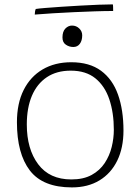

<svg xmlns="http://www.w3.org/2000/svg" viewBox="-20 -816 626 856"><path d="M300.5 19.5Q171 19.5 113.2 -55.8Q55.5 -131 55.5 -271Q55.5 -355 85.5 -414.8Q115.5 -474.5 170 -506.5Q224.5 -538.5 297.5 -538.5Q379 -538.5 430.5 -500.5Q482 -462.5 506.2 -394Q530.5 -325.5 530.5 -234Q530.5 -157 502.8 -100Q475 -43 423.5 -11.8Q372 19.5 300.5 19.5ZM298 -16Q352 -16 388.5 -36Q425 -56 446.8 -89Q468.5 -122 478 -160.8Q487.5 -199.5 487.5 -237Q487.5 -313 467.5 -372.8Q447.5 -432.5 405.2 -466.8Q363 -501 295.5 -501Q232.5 -501 188.8 -471.8Q145 -442.5 122.2 -388.8Q99.5 -335 99.5 -261Q99.5 -151.5 150.2 -83.8Q201 -16 298 -16ZM301 -702Q320 -702 333.2 -689.2Q346.5 -676.5 346.5 -658.5Q346.5 -635 336 -620.8Q325.5 -606.5 307 -606.5Q288.5 -606.5 273.5 -616.8Q258.5 -627 258.5 -649Q258.5 -675.5 271.5 -688.8Q284.5 -702 301 -702ZM484.5 -767Q448.5 -767 403.5 -765.5Q358.5 -764 310.2 -761.8Q262 -759.5 216.5 -756.8Q171 -754 135 -751Q135 -756.5 136.2 -764.5Q137.5 -772.5 139.5 -776Q151 -778 181.8 -780.5Q212.5 -783 253.5 -785.8Q294.5 -788.5 338.2 -791Q382 -793.5 420.5 -795Q459 -796.5 483 -796.5Q484 -794 484.2 -785Q484.5 -776 484.5 -767Z"/></svg>

Font: Grandstander Thin Thin
Style: Regular
Weight: 250
Version: Version 1.200